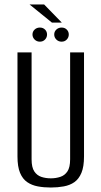

<svg xmlns="http://www.w3.org/2000/svg" viewBox="-20 -825 453 857"><path d="M207 12Q176 12 149 7Q122 2 101.5 -12Q81 -26 69.5 -53.5Q58 -81 58 -127V-591H121V-114Q121 -78 133 -60Q145 -42 164.5 -35.5Q184 -29 207 -29Q229 -29 249 -35.5Q269 -42 281 -60Q293 -78 293 -114V-591H355V-127Q355 -81 343.5 -53.5Q332 -26 312 -12Q292 2 264.5 7Q237 12 207 12ZM158 -639Q144 -639 134.5 -648.5Q125 -658 125 -671Q125 -684 134.5 -693Q144 -702 158 -702Q172 -702 181 -693Q190 -684 190 -671Q190 -658 181 -648.5Q172 -639 158 -639ZM255 -639Q241 -639 231.5 -648.5Q222 -658 222 -671Q222 -684 231.5 -693Q241 -702 255 -702Q269 -702 278 -693Q287 -684 287 -671Q287 -658 278 -648.5Q269 -639 255 -639ZM212 -724 112 -805H177L256 -724Z"/></svg>

Font: Alumni Sans
Style: Regular
Weight: 400
Designer: Robert E. Leuschke
Foundry: Robert E. Leuschke
Version: Version 1.018